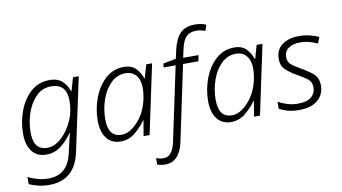

<svg xmlns="http://www.w3.org/2000/svg" viewBox="-92 -990 2593 1454"><g transform="rotate(-10 1204.5 -262.5)"><path d="M179 240Q377 240 421 30L541 -532H497L467 -430H464Q452 -472 417 -507Q382 -542 318 -542Q231 -542 171.5 -487.5Q112 -433 81 -349Q50 -265 50 -176Q50 -88 88.5 -39Q127 10 198 10Q263 10 314 -31Q365 -72 398 -122H401Q397 -108 388.5 -73Q380 -38 374 -9L365 31Q347 109 302.5 150Q258 191 178 191Q138 191 96 179Q54 167 26 152V207Q54 220 93.5 230Q133 240 179 240ZM214 -39Q108 -39 108 -175Q108 -252 133 -325Q158 -398 205.5 -445.5Q253 -493 321 -493Q440 -493 440 -361Q440 -276 405.5 -202.5Q371 -129 319 -84Q267 -39 214 -39Z M769 10Q833 10 883 -32Q933 -74 963 -119H966L946 0H992L1105 -532H1060L1031 -430H1027Q1015 -470 982.5 -506Q950 -542 889 -542Q806 -542 747 -488Q688 -434 656 -350Q624 -266 624 -176Q624 -88 662.5 -39Q701 10 769 10ZM785 -39Q682 -39 682 -175Q682 -254 707.5 -327Q733 -400 780.5 -446.5Q828 -493 893 -493Q944 -493 973.5 -458Q1003 -423 1003 -362Q1003 -342 1000.5 -318.5Q998 -295 991 -265Q968 -169 907 -104Q846 -39 785 -39Z M1072 240Q1181 240 1213 92L1335 -486H1453L1462 -532H1344L1358 -596Q1372 -662 1399.5 -689.5Q1427 -717 1477 -717Q1510 -717 1545 -703L1560 -749Q1524 -765 1475 -765Q1402 -765 1362 -725.5Q1322 -686 1302 -598L1288 -534L1190 -516L1185 -486H1278L1157 85Q1134 191 1068 191Q1038 191 1010 180V230Q1035 240 1072 240Z M1618 10Q1682 10 1732 -32Q1782 -74 1812 -119H1815L1795 0H1841L1954 -532H1909L1880 -430H1876Q1864 -470 1831.5 -506Q1799 -542 1738 -542Q1655 -542 1596 -488Q1537 -434 1505 -350Q1473 -266 1473 -176Q1473 -88 1511.5 -39Q1550 10 1618 10ZM1634 -39Q1531 -39 1531 -175Q1531 -254 1556.5 -327Q1582 -400 1629.5 -446.5Q1677 -493 1742 -493Q1793 -493 1822.5 -458Q1852 -423 1852 -362Q1852 -342 1849.5 -318.5Q1847 -295 1840 -265Q1817 -169 1756 -104Q1695 -39 1634 -39Z M2141 10Q2235 10 2285 -33Q2335 -76 2335 -146Q2335 -205 2298 -236Q2261 -267 2212 -295Q2164 -321 2138.5 -343Q2113 -365 2113 -400Q2113 -446 2146.5 -469.5Q2180 -493 2233 -493Q2274 -493 2308.5 -483.5Q2343 -474 2368 -461L2387 -509Q2359 -522 2320 -532Q2281 -542 2233 -542Q2156 -542 2105.5 -505Q2055 -468 2055 -397Q2055 -344 2088.5 -313Q2122 -282 2175 -252Q2222 -226 2249.5 -204Q2277 -182 2277 -141Q2277 -96 2244 -67.5Q2211 -39 2140 -39Q2097 -39 2057.5 -51.5Q2018 -64 1990 -81V-26Q2015 -12 2052.5 -1Q2090 10 2141 10Z"/></g></svg>

Font: Noto Sans UI Light
Style: Italic
Weight: 300
Italic angle: -12°
Designer: Monotype Design Team
Foundry: Monotype Imaging Inc.
Version: Version 1.901